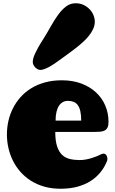

<svg xmlns="http://www.w3.org/2000/svg" viewBox="-20 -1135 697 1167"><path d="M392.1 -522Q376.5 -522 362.8 -514.9Q349.1 -507.8 339.1 -493.2Q329.1 -478.5 323.5 -455.8Q317.9 -433.1 317.9 -401.9H473.6Q473.6 -436 468.3 -459.2Q462.9 -482.4 452.6 -496.3Q442.4 -510.3 427 -516.1Q411.6 -522 392.1 -522ZM356 -647Q421.4 -647 473.9 -627.4Q526.4 -607.9 563.2 -573.7Q600.1 -539.6 619.9 -493.4Q639.6 -447.3 639.6 -394Q639.6 -372.1 633.5 -359.9Q627.4 -347.7 616.2 -341.8Q605 -335.9 588.4 -334.5Q571.8 -333 550.8 -333H315.9Q315.9 -279.3 326.9 -245.8Q337.9 -212.4 357.4 -193.8Q377 -175.3 404.3 -168.7Q431.6 -162.1 464.8 -162.1Q482.4 -162.1 501.2 -165.5Q520 -168.9 537.4 -174.3Q554.7 -179.7 569.3 -185.5Q584 -191.4 593.8 -196.8Q601.6 -201.2 608.9 -201.2Q620.1 -201.2 626.5 -191.7Q632.8 -182.1 632.8 -170.4Q632.8 -166.5 632.3 -163.1Q631.8 -159.7 630.4 -156.2Q616.2 -120.1 591.8 -89.4Q567.4 -58.6 532.5 -35.9Q497.6 -13.2 451.7 -0.5Q405.8 12.2 348.6 12.2Q293.9 12.2 248.8 -0.7Q203.6 -13.7 167.2 -36.9Q130.9 -60.1 103.5 -91.3Q76.2 -122.6 58.1 -159.4Q40 -196.3 31 -236.6Q22 -276.9 22 -317.9Q22 -359.4 31.2 -400.1Q40.5 -440.9 59.1 -477.5Q77.6 -514.2 105.5 -545.2Q133.3 -576.2 170.4 -598.9Q207.5 -621.6 253.9 -634.3Q300.3 -647 356 -647ZM179.2 -757.3Q179.2 -767.6 182.1 -779.5Q185.1 -791.5 192.4 -807.9Q199.7 -824.2 211.9 -846.2Q224.1 -868.2 243.2 -897.9Q266.6 -935.1 288.1 -973.6Q309.6 -1012.2 332.3 -1043.7Q355 -1075.2 380.9 -1095.2Q406.7 -1115.2 439.9 -1115.2Q466.3 -1115.2 487.5 -1105.2Q508.8 -1095.2 524.2 -1079.3Q539.6 -1063.5 547.9 -1043.5Q556.2 -1023.4 556.2 -1003.4Q556.2 -981 546.6 -959.7Q537.1 -938.5 521 -918.2Q504.9 -897.9 484.1 -879.2Q463.4 -860.4 440.9 -842.8Q418.5 -825.2 396.2 -809.3Q374 -793.5 355 -779.3Q305.7 -742.2 274.4 -726.1Q243.2 -710 226.1 -710Q217.3 -710 208.7 -714.4Q200.2 -718.8 193.6 -725.8Q187 -732.9 183.1 -741.2Q179.2 -749.5 179.2 -757.3Z"/></svg>

Font: Corben
Style: Bold
Weight: 700
Designer: vernon adams
Foundry: vernon adams
Version: Version 1.101; ttfautohint (v1.6)